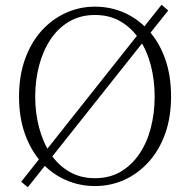

<svg xmlns="http://www.w3.org/2000/svg" viewBox="-20 -767 799 807"><path d="M687 -723 97 20 69 -3 659 -747ZM128 -361Q128 -292 144.5 -230Q161 -168 192.5 -120.5Q224 -73 271 -45.5Q318 -18 379 -18Q441 -18 487.5 -45.5Q534 -73 566 -120.5Q598 -168 614 -230Q630 -292 630 -361Q630 -430 614 -492Q598 -554 566 -601.5Q534 -649 487.5 -676.5Q441 -704 379 -704Q318 -704 271 -676.5Q224 -649 192.5 -601.5Q161 -554 144.5 -492Q128 -430 128 -361ZM379 -739Q445 -739 502.5 -713.5Q560 -688 604.5 -639Q649 -590 674 -520Q699 -450 699 -361Q699 -274 674 -204.5Q649 -135 604.5 -86Q560 -37 502.5 -11Q445 15 379 15Q314 15 256 -10.5Q198 -36 154 -85Q110 -134 85 -203.5Q60 -273 60 -361Q60 -448 85 -518Q110 -588 154 -637Q198 -686 256 -712.5Q314 -739 379 -739Z"/></svg>

Font: Noto Serif JP ExtraLight
Style: Regular
Weight: 200
Designer: Ryoko NISHIZUKA  (kana & ideographs); Frank Grießhammer (Latin, Greek & Cyrillic); Wenlong ZHANG  (bopomofo); Sandoll Co
Foundry: Adobe
Version: Version 2.002-H1;hotconv 1.1.0;makeotfexe 2.6.0